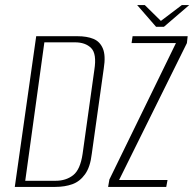

<svg xmlns="http://www.w3.org/2000/svg" viewBox="-20 -733 762 753"><path d="M38 0 122 -591H284Q321 -591 346.5 -580.5Q372 -570 383.5 -542.5Q395 -515 387 -465L340 -130Q334 -78 313.5 -49.5Q293 -21 263.5 -10.5Q234 0 197 0ZM79 -24H198Q239 -24 267 -46Q295 -68 304 -130L350 -459Q360 -522 337.5 -544.5Q315 -567 274 -567H154ZM404 0 409 -29 670 -564H496L500 -591H716L713 -564L447 -27H637L632 0ZM592 -628 518 -713H548L611 -651L693 -713H722L623 -628Z"/></svg>

Font: Alumni Sans Thin ExtraLight
Style: Italic
Weight: 250
Italic angle: -8°
Version: Version 1.016